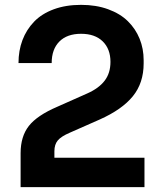

<svg xmlns="http://www.w3.org/2000/svg" viewBox="-20 -771 667 791"><path d="M575.2 0H64.9V-140.1Q64.9 -209 98.9 -252.2Q132.8 -295.4 215.8 -331.1L339.8 -386.2Q387.2 -407.2 411.1 -438.5Q435.1 -469.7 435.1 -516.1Q435.1 -569.3 403.1 -600.6Q371.1 -631.8 314 -631.8Q256.3 -631.8 224.6 -599.9Q192.9 -567.9 192.9 -511.2H56.2Q56.2 -562.5 72.5 -605.7Q88.9 -648.9 120.4 -681.6Q151.9 -714.4 201.4 -732.7Q251 -751 314 -751Q376 -751 425.5 -732.9Q475.1 -714.8 506.8 -683.6Q538.6 -652.3 555.2 -611.3Q571.8 -570.3 571.8 -522.9V-509.8Q571.8 -429.2 527.3 -374.5Q482.9 -319.8 391.1 -278.8L267.1 -224.1Q231.9 -209 218 -192.4Q204.1 -175.8 204.1 -147.9V-121.1H575.2Z"/></svg>

Font: Sora SemiBold
Style: Regular
Weight: 600
Designer: Jonathan Barnbrook, Julián Moncada
Foundry: Barnbrook Fonts
Version: Version 2.000